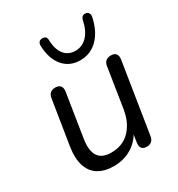

<svg xmlns="http://www.w3.org/2000/svg" viewBox="-178 -863 918 989"><g transform="rotate(-30 280.5 -368.5)"><path d="M210.5 8.9Q158.5 8.9 122.1 -12.8Q85.6 -34.5 70.4 -79.2Q55.1 -123.9 65.6 -192.8L107.3 -454.9Q113.1 -493.3 151.9 -493.3Q171.8 -493.3 181.3 -481.4Q190.7 -469.5 187.3 -447.6L147.1 -192.7Q136.4 -125 158.2 -91.6Q180 -58.3 234.6 -58.3Q304.9 -58.3 347.3 -103.2Q389.7 -148.2 401.3 -223.3L437.5 -454.9Q443.3 -493.3 482.2 -493.3Q502.5 -493.3 511.7 -481.7Q521 -470.1 517.6 -448.7L451.7 -31.9Q445.8 6.9 407.5 6.9Q388.6 6.9 379.6 -4Q370.7 -15 373.6 -36.9L386.8 -124.2L395.9 -111.5Q371.5 -53.9 323.1 -22.5Q274.8 8.9 210.5 8.9ZM334.9 -549.9Q272.1 -549.9 234.3 -594.5Q196.4 -639.1 194.1 -716.8Q193.6 -729.5 199.5 -737.1Q205.3 -744.6 217 -746.1Q229.3 -747.6 237.3 -741.7Q245.4 -735.8 245.9 -722.1Q247.3 -664.9 271.6 -634.8Q296 -604.7 337.3 -604.7Q378.7 -604.7 407.8 -635.5Q436.9 -666.4 448.5 -723.6Q451.5 -735.8 459 -741.7Q466.6 -747.6 477.8 -746.1Q490 -745.1 495.6 -735.3Q501.3 -725.5 497.9 -709.8Q480.9 -634.1 438.4 -592Q395.8 -549.9 334.9 -549.9Z"/></g></svg>

Font: Nunito Variable Extra Light
Style: Italic
Weight: 200
Italic angle: -9°
Designer: Vernon Adams
Foundry: Vernon Adams
Version: Version 3.602